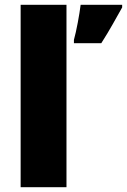

<svg xmlns="http://www.w3.org/2000/svg" viewBox="-20 -780 529 800"><path d="M257 0H66V-760H257ZM489 -749Q468 -712 449 -678Q430 -644 402 -600H288V-614Q296 -643 304 -685.5Q312 -728 316 -760H489Z"/></svg>

Font: Noto Sans Gurmukhi UI Black
Style: Regular
Weight: 900
Designer: Jelle Bosma - Monotype Design Team
Foundry: Monotype Imaging Inc.
Version: Version 2.004; ttfautohint (v1.8.4.7-5d5b)